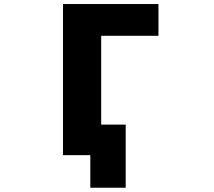

<svg xmlns="http://www.w3.org/2000/svg" viewBox="-20 -752 1040 933"><path d="M418.9 2H413.1H286.1V-732.4H750V-578.1H471.7V-146.5H590.8V160.2H418.9Z"/></svg>

Font: Gen Shin Gothic Monospace Heavy
Style: Bold
Weight: 800
Designer: [Source Han Sans]
Ryoko NISHIZUKA  (kana & ideographs); Paul D. Hunt (Latin, Greek & Cyrillic); Wenlong ZHANG  (bopomofo
Version: Version 1.002.20150607